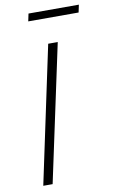

<svg xmlns="http://www.w3.org/2000/svg" viewBox="-94 -901 562 950"><g transform="rotate(-10 186.5 -426.0)"><path d="M44 0 190 -688H238L91 0ZM112 -814 120 -852H373L365 -814Z"/></g></svg>

Font: Saira Semi Condensed ExtraLight
Style: Italic
Weight: 200
Width: 4
Italic angle: -12°
Designer: Hector Gatti with collaboration of the Omnibus-Type team
Foundry: Omnibus-Type
Version: Version 1.001; ttfautohint (v1.8)